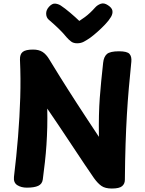

<svg xmlns="http://www.w3.org/2000/svg" viewBox="-20 -1074 832 1104"><path d="M226 -41.6Q222.4 -16.2 200 -5.6Q177.6 5 134.3 5Q101.8 5 79.3 -9.4Q56.8 -23.9 60.3 -56.8Q74.6 -174.8 83.8 -288.4Q93 -402 96.4 -512.6Q99.8 -623.2 94.8 -730.7Q93.8 -762.3 110.8 -775.7Q127.8 -789 170.1 -789Q203.3 -789 224.8 -775.3Q246.3 -761.7 265 -729.8Q274.3 -714.7 289.2 -690.4Q304 -666.2 323.8 -634.3Q343.6 -602.3 368.3 -563.6Q393 -524.9 421.5 -480.7Q450 -436.4 482.1 -387.9Q514.2 -339.4 548.7 -287.1Q547.7 -357.1 549 -410.7Q550.3 -464.3 553.7 -511.2Q557 -558.1 561.9 -606.2Q566.9 -654.3 573.1 -713.3Q576.7 -747.3 594.6 -763.2Q612.6 -779.1 664.4 -779.1Q711.2 -779.1 724.6 -763.9Q738 -748.7 735.2 -719.4Q727.2 -640.6 720.7 -566.4Q714.2 -492.2 709.6 -413.9Q705 -335.6 702 -244.5Q699 -153.4 698 -40.3Q698 -17.3 682.1 -3.7Q666.2 10 622.9 10Q584.8 10 563.6 -4.7Q542.3 -19.3 520.3 -50Q491.7 -91.1 467.4 -127.6Q443.2 -164.1 419.8 -199.1Q396.3 -234 371.4 -271.9Q346.4 -309.8 317.3 -353Q288.2 -396.2 251.7 -449.7Q252.9 -394.6 251.7 -342.6Q250.4 -290.7 247.1 -240.9Q243.8 -191.1 238.2 -141.7Q232.7 -92.3 226 -41.6ZM527.4 -1031.1Q539.7 -1044.9 558.9 -1052.1Q578.2 -1059.3 601 -1043.8Q623.7 -1029.1 626.4 -1012.4Q629.2 -995.7 618.4 -977Q605.6 -955.4 583.7 -932.7Q561.8 -909.9 539.1 -889.8Q516.4 -869.8 499.4 -857.4Q479.4 -843.4 462.2 -834.3Q445 -825.1 423.9 -825.1Q402.2 -825.1 388.7 -835.4Q375.1 -845.8 363.2 -859.4Q343.6 -883.7 318.1 -908.4Q292.7 -933.2 259.4 -961.6Q245.9 -973.9 245.4 -995.2Q244.9 -1016.4 261.9 -1035.2Q279.9 -1054.8 297.1 -1053.2Q314.2 -1051.7 328.8 -1042.6Q353.2 -1026.6 384 -1000.4Q414.8 -974.2 436 -953.6Q452.8 -964.3 468.3 -975.9Q483.9 -987.4 498.7 -1001.4Q513.4 -1015.3 527.4 -1031.1Z"/></svg>

Font: Playpen Sans Hebrew
Style: Regular
Weight: 400
Designer: Tom Grace, Laura Meseguer, Veronika Burian, José Scaglione
Foundry: TypeTogether
Version: Version 2.000